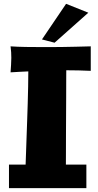

<svg xmlns="http://www.w3.org/2000/svg" viewBox="-20 -977 513 1003"><path d="M454.1 -606.9Q391.1 -609.9 329.1 -609.9H326.2Q326.2 -589.4 325.9 -552.5Q325.7 -515.6 325.7 -470Q325.7 -424.3 325.2 -373.5Q324.7 -322.8 324.7 -274.9Q324.7 -227.1 324.5 -185.8Q324.2 -144.5 324.2 -117.2H431.2V5.9H26.9V-117.2H113.8Q114.7 -142.6 116 -178.7Q117.2 -214.8 118.7 -256.8Q120.1 -298.8 121.8 -344.7Q123.5 -390.6 124.8 -436.3Q126 -481.9 127 -524.9Q127.9 -567.9 127.9 -604Q104.5 -603 81.5 -601.8Q58.6 -600.6 35.2 -599.1Q36.6 -620.1 37.8 -638.4Q39.1 -656.7 39.1 -674.8Q39.1 -689 38.3 -703.4Q37.6 -717.8 35.2 -734.9Q70.3 -732.4 114.7 -731.7Q159.2 -731 206.1 -731Q252.9 -731 297.1 -731.4Q341.3 -731.9 376.5 -732.9Q417.5 -733.9 454.1 -734.9ZM441.4 -910.6 265.1 -753.9 199.2 -771 325.2 -957Z"/></svg>

Font: Galindo
Style: Regular
Weight: 400
Version: Version 1.000